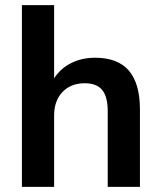

<svg xmlns="http://www.w3.org/2000/svg" viewBox="-20 -725 625 745"><path d="M523 -300V0H398V-293Q398 -350 376.5 -376Q355 -402 309 -402Q255 -402 222.5 -368Q190 -334 190 -277V0H65V-705H190V-421Q215 -460 256.5 -480.5Q298 -501 349 -501Q437 -501 480 -451Q523 -401 523 -300Z"/></svg>

Font: wassup Sans
Style: Bold
Weight: 700
Version: Version 2.001